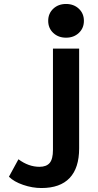

<svg xmlns="http://www.w3.org/2000/svg" viewBox="-20 -730 493 968"><path d="M223 -625Q223 -662 248.5 -686Q274 -710 313 -710Q352 -710 377.5 -686Q403 -662 403 -625Q403 -588 377.5 -564Q352 -540 313 -540Q274 -540 248.5 -564Q223 -588 223 -625ZM25 161 73 73Q124 111 179 111Q214 111 230.5 91.5Q247 72 247 26V-485H379V18Q379 117 331 167.5Q283 218 189 218Q143 218 96.5 202Q50 186 25 161Z"/></svg>

Font: Niramit
Style: Bold
Weight: 700
Designer: Katatrad Aksorn Co.,Ltd.
Foundry: Cadson Demak Co.,Ltd.
Version: Version 1.001; ttfautohint (v1.6)